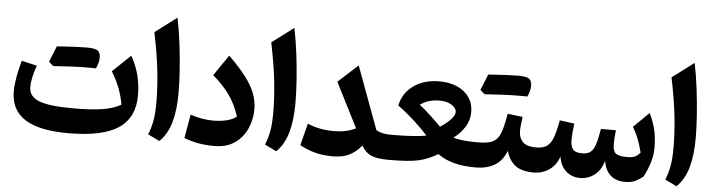

<svg xmlns="http://www.w3.org/2000/svg" viewBox="-48 -998 4553 1221"><g transform="rotate(5 2229.0 -388.0)"><path d="M734.4 -201.2Q718.8 -304.7 655.3 -407.7L770 -517.1Q834.5 -406.2 834.5 -269Q834.5 -127 733.2 -59.1Q631.8 8.8 412.6 8.8Q226.1 8.8 135.7 -49.6Q45.4 -107.9 45.4 -225.6Q45.4 -267.1 54 -315.9Q62.5 -364.7 79.1 -424.3L177.2 -401.4Q147.5 -318.4 147.5 -263.2Q147.5 -202.6 212.6 -177Q277.8 -151.4 430.7 -151.4Q547.4 -151.4 618.7 -163.1Q689.9 -174.8 734.4 -201.2ZM499 -418Q418 -418 281.2 -408.2Q261.7 -424.8 252.4 -433.6Q272.9 -485.4 293.5 -535.2Q427.2 -544.4 482.4 -544.4Q537.6 -544.4 554.4 -531.5Q571.3 -518.6 571.3 -487.1Q571.3 -455.6 553.2 -417.5Z M1042 -783.7Q1057.6 -707 1068.4 -620.8Q1079.1 -534.7 1084.7 -452.6Q1090.3 -370.6 1090.3 -306.2Q1090.3 -198.2 1068.1 -119.9Q1045.9 -41.5 995.1 7.8L920.4 -28.3Q938 -70.3 946.5 -117.4Q955.1 -164.6 955.1 -235.4Q955.1 -327.6 943.6 -433.8Q932.1 -540 903.3 -679.2Z M1579.6 -247.6Q1579.6 -179.7 1553.2 -121.1Q1526.9 -62.5 1475.1 -26.9Q1423.3 8.8 1346.7 8.8Q1289.1 8.8 1243.2 0.5Q1197.3 -7.8 1152.3 -24.9L1178.7 -176.3Q1216.3 -164.1 1252 -157.7Q1287.6 -151.4 1324.7 -151.4Q1373 -151.4 1413.6 -161.9Q1454.1 -172.4 1472.7 -190.4Q1449.2 -266.1 1406.2 -326.2Q1363.3 -386.2 1299.8 -439L1390.6 -571.8Q1459 -505.4 1500.5 -450.7Q1542 -396 1560.8 -346.9Q1579.6 -297.9 1579.6 -247.6Z M1788.1 -783.7Q1803.7 -707 1814.5 -620.8Q1825.2 -534.7 1830.8 -452.6Q1836.4 -370.6 1836.4 -306.2Q1836.4 -198.2 1814.2 -119.9Q1792 -41.5 1741.2 7.8L1666.5 -28.3Q1684.1 -70.3 1692.6 -117.4Q1701.2 -164.6 1701.2 -235.4Q1701.2 -327.6 1689.7 -433.8Q1678.2 -540 1649.4 -679.2Z M2234.4 -181.6 2089.8 -466.3 2216.3 -581.5 2364.3 -181.2Q2398.9 -160.2 2457 -160.2H2457.5V0H2457Q2383.8 0 2345.9 -16.4Q2308.1 -32.7 2284.2 -75.7Q2250 -34.2 2207.5 -12.7Q2165 8.8 2100.6 8.8Q2041.5 8.8 1991.5 -3.9Q1941.4 -16.6 1890.6 -43.9L1926.3 -184.6Q2000.5 -151.9 2093.3 -151.9Q2134.8 -151.9 2168.9 -158.9Q2203.1 -166 2234.4 -181.6Z M2736.3 -525.4Q2802.2 -525.4 2851.3 -503.4Q2900.4 -481.4 2927.7 -441.7Q2955.1 -401.9 2955.1 -348.1Q2955.1 -297.4 2927.2 -252.2Q2899.4 -207 2856 -177.2Q2906.2 -160.2 3013.2 -160.2H3013.7V0H3013.2Q2931.6 0 2871.8 -16.4Q2812 -32.7 2770.5 -64Q2738.8 -45.9 2710 -33.4Q2681.2 -21 2647.5 -13.7Q2613.8 -6.3 2568.4 -3.2Q2522.9 0 2457.5 0Q2452.1 0 2445.1 -7.8Q2438 -15.6 2438 -36.6V-123.5Q2438 -144.5 2443.8 -152.3Q2449.7 -160.2 2457.5 -160.2Q2541 -160.2 2595 -164.1Q2648.9 -168 2683.6 -174.3Q2662.1 -199.7 2628.7 -231.9Q2595.2 -264.2 2558.1 -295.7Q2521 -327.1 2489.3 -349.6Q2506.3 -431.2 2573 -478.3Q2639.6 -525.4 2736.3 -525.4ZM2750 -403.8Q2675.3 -403.8 2625 -366.2Q2657.7 -340.8 2694.3 -306.9Q2731 -272.9 2765.1 -238.3Q2806.2 -264.6 2831.3 -291.7Q2856.4 -318.8 2856.4 -339.8Q2856.4 -365.7 2825 -384.8Q2793.5 -403.8 2750 -403.8Z M3247.6 -478.5Q3166.5 -478.5 3029.8 -468.8Q3010.3 -485.4 3001 -494.1Q3021.5 -545.9 3042 -595.7Q3175.8 -605 3231 -605Q3286.1 -605 3303 -592Q3319.8 -579.1 3319.8 -547.6Q3319.8 -516.1 3301.8 -478ZM3013.7 0Q3003.9 0 2999 -7.8Q2994.1 -15.6 2994.1 -36.6V-123.5Q2994.1 -144.5 2999 -152.3Q3003.9 -160.2 3013.7 -160.2Q3061.5 -160.2 3091.1 -168.9Q3120.6 -177.7 3137.9 -199.5Q3155.3 -221.2 3166 -259.8Q3176.8 -298.3 3187 -357.9L3283.2 -346.2Q3279.8 -320.8 3277.1 -297.9Q3274.4 -274.9 3274.4 -256.3Q3274.4 -212.4 3299.8 -186.3Q3325.2 -160.2 3385.7 -160.2H3386.2V0H3385.7Q3309.6 0 3268.8 -29.1Q3228 -58.1 3208 -123Q3183.6 -58.1 3133.5 -29.1Q3083.5 0 3013.7 0Z M3968.8 8.8Q3908.2 8.8 3873.3 -23.4Q3838.4 -55.7 3830.1 -115.7Q3814.9 -55.7 3773.7 -23.4Q3732.4 8.8 3680.7 8.8Q3627.4 8.8 3590.8 -23.7Q3554.2 -56.2 3544.9 -115.7Q3523.9 -56.6 3480 -28.3Q3436 0 3386.2 0Q3376.5 0 3371.6 -7.8Q3366.7 -15.6 3366.7 -36.6V-123.5Q3366.7 -144.5 3371.6 -152.3Q3376.5 -160.2 3386.2 -160.2Q3429.2 -160.2 3454.1 -177.7Q3479 -195.3 3493.7 -235.8Q3508.3 -276.4 3520.5 -345.2L3614.3 -332.5Q3610.4 -304.2 3607.9 -276.1Q3605.5 -248 3605.5 -231Q3605.5 -186.5 3621.1 -167.5Q3636.7 -148.4 3680.7 -148.4Q3713.4 -148.4 3732.4 -162.8Q3751.5 -177.2 3763.4 -212.9Q3775.4 -248.5 3786.1 -313.5H3881.8Q3879.4 -296.4 3877.4 -269.5Q3875.5 -242.7 3875.5 -225.1Q3875.5 -182.1 3893.8 -166Q3912.1 -149.9 3963.9 -149.9Q3998 -149.9 4015.1 -157.2Q4032.2 -164.6 4050.3 -185.1Q4040.5 -227.1 4024.7 -268.3Q4008.8 -309.6 3987.3 -344.2L4085.9 -441.4Q4106.9 -401.4 4121.3 -347.7Q4135.7 -293.9 4135.7 -221.2Q4135.7 -180.7 4123 -135.3Q4110.4 -89.8 4083 -36.1Q4055.2 -13.7 4029.3 -2.4Q4003.4 8.8 3968.8 8.8Z M4343.3 -783.7Q4358.9 -707 4369.6 -620.8Q4380.4 -534.7 4386 -452.6Q4391.6 -370.6 4391.6 -306.2Q4391.6 -198.2 4369.4 -119.9Q4347.2 -41.5 4296.4 7.8L4221.7 -28.3Q4239.3 -70.3 4247.8 -117.4Q4256.3 -164.6 4256.3 -235.4Q4256.3 -327.6 4244.9 -433.8Q4233.4 -540 4204.6 -679.2Z"/></g></svg>

Font: Pinar-DS2-FD Bold
Style: Regular
Weight: 700
Designer: Amin Abedi
Version: Version 3.000